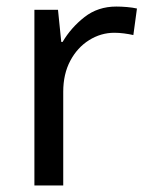

<svg xmlns="http://www.w3.org/2000/svg" viewBox="-20 -566 453 586"><path d="M335 -546Q350 -546 367.5 -544.5Q385 -543 398 -540L387 -459Q374 -462 358.5 -464Q343 -466 329 -466Q288 -466 252 -443.5Q216 -421 194.5 -380.5Q173 -340 173 -286V0H85V-536H157L167 -438H171Q197 -482 238 -514Q279 -546 335 -546Z"/></svg>

Font: Noto Sans Samaritan
Style: Regular
Weight: 400
Designer: Monotype Design Team
Foundry: Monotype Imaging Inc.
Version: Version 2.001; ttfautohint (v1.8.4.7-5d5b)